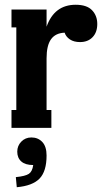

<svg xmlns="http://www.w3.org/2000/svg" viewBox="-20 -532 430 799"><path d="M294.9 -512.2Q341.3 -512.2 363 -489.5Q384.8 -466.8 384.8 -432.1Q384.8 -397.5 365.2 -377.2Q345.7 -356.9 313 -356.9Q287.6 -356.9 271 -367.9Q254.4 -378.9 249 -396Q210.9 -394.5 192.4 -368.7Q173.8 -342.8 173.8 -289.1V-74.2H193.8V0H27.8V-74.2H47.9V-418H27.8V-492.2H173.8V-420.9Q206.1 -512.2 294.9 -512.2ZM110.8 40Q138.2 40 156 58.8Q173.8 77.6 173.8 115.2Q173.8 180.7 144.8 210.9Q115.7 241.2 49.8 247.1L45.9 205.1Q85.4 201.2 100.1 191.4Q114.7 181.6 118.2 154.8Q85.4 154.8 68.6 139.9Q51.8 125 51.8 99.1Q51.8 74.7 68.6 57.4Q85.4 40 110.8 40Z"/></svg>

Font: Margherita Black
Style: Regular
Weight: 900
Designer: James Puckett
Foundry: Dunwich Type Founders
Version: Version 1.008;hotconv 1.0.109;makeotfexe 2.5.65596